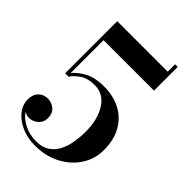

<svg xmlns="http://www.w3.org/2000/svg" viewBox="-240 -896 998 998"><g transform="rotate(45 259.0 -397.0)"><path d="M452.5 -630H81.5V-388Q101 -414 143.5 -438Q186 -462 254.5 -462Q323 -462 375.5 -434.2Q428 -406.5 457.5 -354Q487 -301.5 487 -226.5Q487 -161.5 452 -107.8Q417 -54 355.8 -22Q294.5 10 216 10Q162 10 117.5 -9.5Q73 -29 46.8 -61.8Q20.5 -94.5 20.5 -134Q20.5 -170.5 41 -190.8Q61.5 -211 92 -211Q118.5 -211 141.2 -193.2Q164 -175.5 164 -140Q164 -108 142 -89Q120 -70 92 -70Q75.5 -70 58 -80.5Q78.5 -49.5 118 -29.8Q157.5 -10 204.5 -10Q250 -10 279 -29.5Q308 -49 324 -80.8Q340 -112.5 346.2 -150.8Q352.5 -189 352.5 -226.5Q352.5 -317.5 315.8 -375Q279 -432.5 215 -432.5Q162.5 -432.5 131 -410.2Q99.5 -388 87.5 -367H62V-750H433V-804.5H452.5Z"/></g></svg>

Font: Bodoni* 11pt Medium
Style: Regular
Weight: 500
Version: Version 2.3